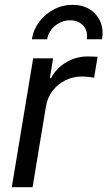

<svg xmlns="http://www.w3.org/2000/svg" viewBox="-20 -783 449 803"><path d="M29.3 0 118.7 -539.1H202.1L188.5 -456.1H193.4Q214.8 -497.1 256.1 -522Q297.4 -546.9 346.2 -546.9Q356.4 -546.9 368.7 -546.4Q380.9 -545.9 388.2 -545.4L373.5 -458Q368.2 -459 353.5 -460.9Q338.9 -462.9 322.3 -462.9Q285.6 -462.9 253.7 -447.3Q221.7 -431.6 200 -403.3Q178.2 -375 171.9 -336.4L116.2 0ZM283.7 -762.7Q326.2 -762.7 356.2 -743.4Q386.2 -724.1 399.9 -691.7Q413.6 -659.2 406.7 -618.7H342.8Q348.6 -653.8 327.9 -676Q307.1 -698.2 273.4 -698.2Q239.7 -698.2 211.4 -676Q183.1 -653.8 177.2 -618.7H113.3Q119.6 -659.2 144 -691.7Q168.5 -724.1 204.8 -743.4Q241.2 -762.7 283.7 -762.7Z"/></svg>

Font: Inter 18pt
Style: Italic
Weight: 400
Italic angle: -9.3988°
Designer: Rasmus Andersson
Foundry: rsms
Version: Version 4.001;git-66647c0bb